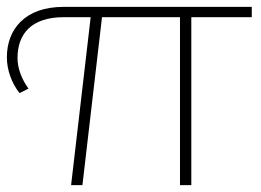

<svg xmlns="http://www.w3.org/2000/svg" viewBox="-21 -539 760 559"><path d="M36 -268 62 -281C43 -307 30 -339 30 -370C30 -439 69 -489 165 -489H243L186 0H219L276 -489H503V0H536V-489H712V-519H164C52 -519 -1 -454 -1 -372C-1 -336 13 -296 36 -268Z"/></svg>

Font: Chess Sans ExtraLight
Style: Regular
Weight: 275
Designer: Wolf Bōese
Foundry: Wolf Bōese
Version: Version 7.223;Glyphs 3.3 (3306)